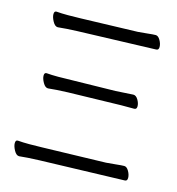

<svg xmlns="http://www.w3.org/2000/svg" viewBox="-104 -785 807 873"><g transform="rotate(15 299.5 -348.5)"><path d="M96 -67 156 -68 454 -76Q471 -77 498.5 -80Q526 -83 538 -83Q550 -83 559.5 -66.5Q569 -50 569 -35Q569 -20 557 -20L157 -8Q100 -6 65 -2H64Q51 -2 40.5 -21Q30 -40 30 -54.5Q30 -69 40 -69H42Q64 -67 96 -67ZM411 -402 494 -407Q507 -407 516.5 -391Q526 -375 526 -360.5Q526 -346 514 -346H453Q426 -346 412 -345L204 -340Q147 -338 112 -334H111Q98 -334 87.5 -352.5Q77 -371 77 -385Q77 -399 87 -399H89Q111 -397 143 -397ZM113 -679 172 -680 440 -688Q457 -689 483.5 -692Q510 -695 522 -695Q534 -695 543.5 -678.5Q553 -662 553 -647Q553 -632 541 -632L173 -620Q120 -618 83 -614H82Q69 -614 58.5 -633Q48 -652 48 -666.5Q48 -681 58 -681H60Q82 -679 113 -679Z"/></g></svg>

Font: LXGW WenKai Lite
Style: Regular
Weight: 400
Designer: LXGW / Fontworks Inc.
Foundry: LXGW / Fontworks Inc.
Version: Version 1.511; March 25, 2025